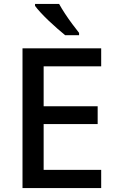

<svg xmlns="http://www.w3.org/2000/svg" viewBox="-20 -961 597 981"><path d="M497 0H95V-714H497V-622H203V-418H479V-327H203V-93H497ZM282 -941Q294 -919 312 -891.5Q330 -864 349.5 -838Q369 -812 384 -793V-781H313Q296 -795 273.5 -814.5Q251 -834 228.5 -855.5Q206 -877 187.5 -897Q169 -917 159 -931V-941Z"/></svg>

Font: Noto Sans Devanagari Medium
Style: Regular
Weight: 500
Version: Version 2.003